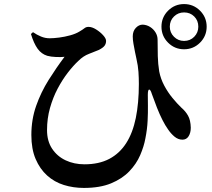

<svg xmlns="http://www.w3.org/2000/svg" viewBox="-20 -868 1040 943"><path d="M884 -626Q838 -626 805.5 -658.5Q773 -691 773 -737Q773 -783 805.5 -815.5Q838 -848 884 -848Q930 -848 962.5 -815.5Q995 -783 995 -737Q995 -691 962.5 -658.5Q930 -626 884 -626ZM392 55Q340 55 293.5 40.5Q247 26 211.5 -6Q176 -38 155 -87Q134 -136 134 -205Q134 -281 157.5 -348Q181 -415 219 -475.5Q257 -536 297 -589Q281 -587 255.5 -588Q230 -589 212 -594Q183 -603 164.5 -629Q146 -655 132 -701L142 -710Q161 -697 181.5 -688.5Q202 -680 224 -680Q243 -680 270.5 -683.5Q298 -687 325 -694.5Q352 -702 370 -713Q387 -723 395 -729.5Q403 -736 415 -736Q432 -736 452 -723.5Q472 -711 486.5 -695Q501 -679 501 -667Q501 -654 494 -644Q487 -634 466 -623Q445 -614 417 -603.5Q389 -593 365 -569Q340 -546 313 -511Q286 -476 263 -432.5Q240 -389 225.5 -337.5Q211 -286 211 -229Q211 -175 236 -137.5Q261 -100 302.5 -80.5Q344 -61 395 -61Q466 -61 516.5 -87.5Q567 -114 599.5 -164.5Q632 -215 647 -288.5Q662 -362 662 -456Q662 -485 660 -515Q658 -545 650 -580Q647 -593 643 -613Q639 -633 635.5 -653Q632 -673 632 -689Q632 -715 647 -731Q662 -747 681 -747Q701 -746 717.5 -735.5Q734 -725 744 -708.5Q754 -692 754 -673Q754 -631 755 -592.5Q756 -554 762 -517Q769 -481 786.5 -448Q804 -415 827 -387Q850 -359 872 -338Q891 -322 903.5 -300Q916 -278 917 -241Q917 -216 906.5 -199Q896 -182 876 -182Q855 -182 837 -197Q819 -212 805 -233Q792 -251 778 -278.5Q764 -306 751 -339Q738 -372 726 -406Q719 -429 712.5 -428Q706 -427 706 -402Q706 -383 706.5 -349.5Q707 -316 705 -274.5Q703 -233 694 -188Q687 -149 668.5 -106Q650 -63 615 -26.5Q580 10 525.5 32.5Q471 55 392 55ZM884 -667Q914 -667 934 -687.5Q954 -708 954 -737Q954 -767 934 -787Q914 -807 884 -807Q855 -807 834.5 -787Q814 -767 814 -737Q814 -708 834.5 -687.5Q855 -667 884 -667Z"/></svg>

Font: Noto Serif TC
Style: Bold
Weight: 700
Designer: Ryoko NISHIZUKA 西塚涼子 (kana & ideographs); Frank Grießhammer (Latin, Greek & Cyrillic); Wenlong ZHANG 张文龙 (bopomofo); San
Foundry: Adobe
Version: Version 2.002-H1;hotconv 1.1.0;makeotfexe 2.6.0